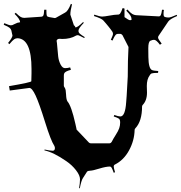

<svg xmlns="http://www.w3.org/2000/svg" viewBox="-22 -904 951 1009"><path d="M304.7 -699.2 291.5 -700.2Q278.3 -700.2 275.4 -689.9Q277.3 -682.6 279.3 -655.5Q281.2 -628.4 283.9 -606.2Q286.6 -584 296.4 -564.9Q306.2 -545.9 319.6 -545.9Q333 -545.9 346.7 -549.8L350.6 -537.1Q319.3 -528.8 315.4 -518.1Q313.5 -513.7 313.5 -505.9V-453.1Q313.5 -449.7 318.8 -441.9Q324.2 -434.1 325.2 -407.2Q326.2 -380.4 332.5 -371.1Q353 -347.7 374 -253.9Q381.3 -222.2 380.4 -223.1L445.3 -154.8Q449.7 -150.9 454.6 -150.9H553.7Q560.1 -150.9 565.4 -159.2Q572.3 -173.3 585.9 -194.6Q599.6 -215.8 604.5 -230.2Q609.4 -244.6 609.4 -260Q609.4 -275.4 603 -280.3Q596.7 -285.2 575.7 -292L578.6 -299.8Q600.1 -292 610.4 -292Q636.2 -292 641.1 -367.2Q643.1 -398.4 643.6 -399.9L649.4 -502Q649.4 -588.9 653.3 -657.2L621.6 -719.2Q616.2 -726.1 609.4 -726.1H600.6Q594.2 -726.1 590.8 -724.6Q582.5 -721.2 569.3 -690.9L560.5 -694.8Q571.8 -719.2 571.8 -725.6Q571.8 -731.9 568.6 -737.3Q565.4 -742.7 558.8 -751Q552.2 -759.3 547.9 -764.9Q543.5 -770.5 534.7 -780.8Q525.9 -791 521.5 -795.9Q512.7 -806.6 471.7 -819.8L473.6 -827.1Q502.9 -816.9 514.4 -816.9Q525.9 -816.9 553.2 -822Q580.6 -827.1 594.7 -827.1H597.7Q605 -827.1 610.1 -834Q615.2 -840.8 622.6 -861.8L632.3 -858.9V-814Q653.8 -797.9 661.6 -797.9Q669.4 -797.9 669.4 -801.8Q669.4 -811.5 664.3 -820.6Q659.2 -829.6 641.6 -848.1L647.5 -854Q664.1 -835.9 673.1 -830.6Q682.1 -825.2 692.4 -824.2L812.5 -817.9Q819.3 -817.9 823 -824.7Q826.7 -831.5 829.6 -853L839.4 -852.1Q837.4 -841.8 837.4 -832.3Q837.4 -822.8 839.4 -819.3Q842.3 -814 851.6 -813H853.5Q855.5 -812 865 -812Q874.5 -812 906.7 -826.2L908.7 -819.8Q872.1 -804.7 862.3 -791L814.5 -720.2Q808.6 -713.9 808.6 -706.5Q808.6 -699.2 827.6 -674.8L818.4 -668.9Q799.3 -694.8 787.6 -694.8Q782.7 -694.8 779.3 -693.8L768.6 -689.9Q757.3 -685.5 757.3 -650.4Q757.3 -615.2 757.8 -603.5Q758.8 -544.4 776.4 -536.1Q784.2 -532.2 809.6 -530.8L808.6 -521Q783.2 -521 775.6 -518.3Q768.1 -515.6 764.6 -507.8Q749.5 -487.8 749.5 -452.1L750.5 -417Q750.5 -375 726.6 -351.1Q724.6 -347.2 724.6 -345.2Q724.6 -267.1 689.5 -230Q685.5 -226.1 685.5 -221.2Q684.1 -165 656.2 -113.8Q628.4 -62.5 581.5 -39.1Q575.7 -36.1 575.7 -28.8Q575.7 -21.5 582.5 1L575.7 3.9Q568.4 -16.6 564.5 -22.7Q560.5 -28.8 555.7 -28.8Q535.2 -28.8 500.2 -18.1Q465.3 -7.3 452.9 -7.1Q440.4 -6.8 435.5 -2L413.6 32.2Q405.3 44.4 397.5 85H393.6Q398.4 57.6 398.4 37.6Q398.4 17.6 377.2 -9.8Q356 -37.1 325.7 -57.6Q259.3 -103.5 211.4 -113.8L212.4 -118.2Q242.7 -111.8 254.6 -111.8Q266.6 -111.8 266.6 -126Q266.6 -130.9 263.7 -137.2Q245.1 -165 214.6 -263.2Q184.1 -361.3 165.3 -401.6Q146.5 -441.9 132.3 -441.9L29.3 -428.2L25.4 -451.2Q142.6 -471.2 142.6 -477.1L143.6 -519V-541Q143.6 -699.7 70.3 -703.1Q60.5 -703.1 52.2 -697.5Q43.9 -691.9 27.3 -671.9L20.5 -678.2Q43.5 -706.5 43.5 -717.8Q43.5 -720.2 41.5 -726.1L37.6 -744.1Q35.2 -752.4 27.8 -758.3Q20.5 -764.2 -2.4 -773.9L0.5 -782.2Q26.4 -771 34.9 -771Q43.5 -771 50.8 -775.9L69.3 -784.2Q72.8 -785.2 78.1 -785.9Q83.5 -786.6 83.5 -787.1Q83.5 -803.2 54.7 -831.1L60.5 -836.9Q78.6 -819.3 87.2 -814.7Q95.7 -810.1 105.5 -810.1L191.4 -815.9Q201.7 -815.9 205.3 -821.8Q209 -827.6 210.4 -853H221.7Q221.7 -826.7 224.4 -821Q227.1 -815.4 237.3 -814L265.6 -809.1Q268.6 -809.1 272.5 -811L320.3 -837.9Q335.4 -845.2 350.6 -883.8L356.4 -880.9Q347.7 -848.1 347.7 -827.1L366.7 -770Q371.6 -770 374.5 -759.8Q386.2 -759.8 414.6 -788.1L418.5 -784.2Q390.6 -754.9 390.6 -744.1V-740.2Q390.6 -732.4 399.7 -725.1Q408.7 -717.8 423.3 -709L420.4 -704.1Q392.1 -719.2 387.2 -719.2Q382.3 -719.2 377.4 -716.8Q348.1 -699.2 304.7 -699.2Z"/></svg>

Font: Eater Caps
Style: Regular
Weight: 400
Version: Version 001.002